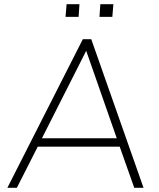

<svg xmlns="http://www.w3.org/2000/svg" viewBox="-20 -891 754 911"><path d="M661 0H617L548 -195H159L60 0H15L373 -705H413ZM389 -650 179 -235H534ZM291 -811 296 -871H357L353 -811ZM452 -811 456 -871H518L513 -811Z"/></svg>

Font: Iunito ExtraLight
Style: Italic
Weight: 200
Italic angle: -4.541°
Designer: Vernon Adams
Foundry: Vernon Adams
Version: Version 2.001;November 30, 2019;FontCreator 12.0.0.2547 64-b